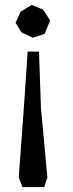

<svg xmlns="http://www.w3.org/2000/svg" viewBox="-20 -568 294 778"><path d="M79 -164 92 -359H138L146 -130L172 151L159 190H71L56 151ZM67 -437 43 -476 64 -521 108 -548 155 -529 183 -485 161 -431 113 -415Z"/></svg>

Font: Alike Angular
Style: Regular
Weight: 400
Designer: Sveta Sebyakina
Foundry: Cyreal (www.cyreal.org)
Version: Version 1.300; ttfautohint (v1.8.4.7-5d5b)